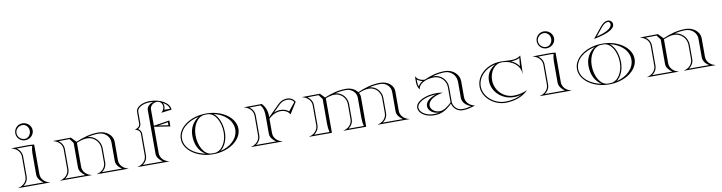

<svg xmlns="http://www.w3.org/2000/svg" viewBox="-24 -1260 7153 1902"><g transform="rotate(-10 3552.5 -309.5)"><path d="M127 -540C127 -577.5 159.3 -608 199 -608C233.2 -608 261 -577.5 261 -540C261 -500.8 233.2 -469 199 -469C159.3 -469 127 -500.8 127 -540ZM115 -540C115 -493 153 -455 200 -455C249.7 -455 290 -493.1 290 -540C290 -586.9 249.7 -625 200 -625C153.1 -625 115 -586.9 115 -540ZM140 -100C140 -51 102 -13 52 -2V0H368V-2C318 -13 280 -51 280 -100V-398L230 -402L52 -400V-398C102 -387 140 -349 140 -300ZM152 -100V-300C152 -337.4 132 -368.7 103.7 -388.6L229.6 -390L258 -387.9C252.1 -364.4 248.3 -344.1 248 -320V-100C248 -63 277.6 -31.8 305.5 -12H104.5C133.6 -32.7 152 -63.3 152 -100Z M560 -100C560 -51 522 -13 472 -2V0H788V-2C738 -13 700 -51 700 -100V-341.4C733 -355.1 770.7 -367.5 805.1 -367.5C874 -367.5 930 -311.3 930 -242V-100C930 -51 892 -13 842 -2V0H1158V-2C1108 -13 1070 -51 1070 -100V-287C1070 -352.1 1005.9 -405 927 -405C844.4 -405 774.8 -384 698.4 -351.6L650 -402L472 -400V-398C522 -387 560 -349 560 -300ZM668 -345.2V-100C668 -63.9 692.7 -35.3 725.5 -12H524.5C553.6 -32.7 572 -63.3 572 -100V-300C572 -337.4 552 -368.7 523.7 -388.6L634.9 -389.9ZM814.8 -379.2C850.8 -388 887.6 -393 927 -393C988.3 -393 1038 -345.5 1038 -287V-100C1038 -63.4 1062 -34.1 1095.5 -12H894.5C923.6 -32.7 942 -63.3 942 -100V-242C942 -314.5 885.9 -374 814.8 -379.2Z M1340 -100C1340 -51 1302 -13 1252 -2V0H1568V-2C1518 -13 1480 -51 1480 -100V-365L1640 -340V-400L1480 -375V-539C1480 -574.3 1511.8 -603 1551 -603C1580.7 -603 1604.8 -578.7 1604.8 -548.7C1604.8 -525.3 1594.1 -505.7 1576 -490L1577 -489L1680 -502C1680 -568.8 1590.4 -623 1480 -623C1403 -623 1340 -586 1340 -540V-420C1340 -395 1317 -377 1291 -371V-369C1317 -363 1340 -345 1340 -320ZM1448 -100C1448 -63.9 1472.7 -35.3 1505.5 -12H1304.5C1333.6 -32.7 1352 -63.3 1352 -100V-320C1352 -342.7 1337.4 -359.7 1320.6 -370C1338.8 -381.1 1352 -397.7 1352 -420V-540C1352 -574.2 1404.2 -611 1480 -611C1493.4 -611 1504.7 -610.3 1518 -608.7C1478.4 -599.5 1448 -572.8 1448 -539ZM1608.4 -581.2C1642.2 -562.5 1662.7 -537.6 1667.1 -512.5L1609 -513.3C1614.4 -524.6 1616.8 -535.7 1616.8 -548.7C1616.8 -560.3 1613.7 -571.6 1608.4 -581.2ZM1525.7 -370 1623 -385V-355Z M2086.1 -14.3C2132.9 -47.5 2162 -115.9 2162 -190C2162 -273.3 2132.1 -350.7 2083.1 -386.3C2187.2 -364.5 2268 -291.4 2268 -200C2268 -109.4 2188.7 -36.7 2086.1 -14.3ZM1870 -210C1870 -309.7 1924 -392.1 1995 -394.7C2000.3 -394.9 2004.7 -395 2010 -395C2015.3 -395 2019.7 -394.9 2025 -394.7C2096.4 -392.1 2150 -300.4 2150 -190C2150 -90.3 2096 -7.9 2025 -5.3C2019.7 -5.1 2015.3 -5 2010 -5C2004.7 -5 2000.3 -5.1 1995 -5.3C1923.6 -7.9 1870 -99.6 1870 -210ZM1720 -200C1720 -86.8 1849.9 5 2010 5C2170.1 5 2300 -86.8 2300 -200C2300 -313.2 2170.1 -405 2010 -405C1849.9 -405 1720 -313.2 1720 -200ZM1936.9 -13.7C1822.2 -35.5 1732 -107.8 1732 -200C1732 -291.5 1820.7 -363.3 1933.9 -385.7C1871.1 -349 1838 -284.5 1838 -210C1838 -127.2 1869.7 -54.3 1936.9 -13.7Z M2480 -100C2480 -52.2 2442.9 -13.2 2392 -2V0H2708V-2C2657.1 -13.2 2620 -52.2 2620 -100V-245.1L2642 -263C2673 -288.2 2708.5 -299.7 2741 -299.7C2781.4 -299.7 2817 -281.9 2833 -251L2905 -365C2889.2 -394.8 2859.6 -411.4 2825.2 -411.4C2789.7 -411.4 2759.4 -398.2 2734 -373L2620 -259.8V-274C2620 -323.8 2604.3 -366.7 2570 -402L2392 -400V-398C2442.9 -386.8 2480 -347.8 2480 -300ZM2492 -100V-300C2492 -336.8 2472 -368.7 2443.6 -388.6L2554.9 -389.9C2582.9 -359.2 2588 -318.7 2588 -274V-100C2588 -63.8 2612.8 -35.3 2645.6 -12H2444.4C2473.5 -32.7 2492 -63.9 2492 -100ZM2674.7 -297.2 2742.5 -364.5C2765.9 -387.7 2792.8 -399.4 2825.2 -399.4C2853.5 -399.4 2876.6 -387 2891 -365.2L2824.6 -282.6C2802.9 -302.4 2773.7 -311.7 2741 -311.7C2719.5 -311.7 2696.7 -307 2674.7 -297.2Z M3410 -252V-100C3410 -51 3372 -13 3322 -2V0H3550V-297C3550 -313.2 3545.6 -328.6 3537.7 -342.5C3570 -355.8 3606.6 -367.5 3640.1 -367.5C3703.5 -367.5 3755 -315.8 3755 -252V-100C3755 -51 3717 -13 3667 -2V0H3983V-2C3933 -13 3895 -51 3895 -100V-297C3895 -356.6 3835.4 -405 3762 -405C3678.9 -405 3609 -383.7 3532.1 -351.1C3509.1 -383.3 3466.2 -405 3417 -405C3338.3 -405 3271.3 -385.9 3199.1 -356.1L3155 -402L2977 -400V-398C3027 -387 3065 -349 3065 -300V-100C3065 -52.2 3027.9 -13.2 2977 -2V0H3205V-347.4C3234.1 -358.5 3265.8 -367.5 3295.1 -367.5C3358.5 -367.5 3410 -315.8 3410 -252ZM3173 -90C3173 -62.3 3176.7 -39 3183 -12H3029.4C3058.5 -32.7 3077 -63.9 3077 -100V-300C3077 -337.4 3057 -368.7 3028.7 -388.6L3139.9 -389.9L3173 -345.2ZM3528 -12 3374.5 -12C3403.6 -32.7 3422 -63.3 3422 -100V-252C3422 -319 3370.3 -374 3304.7 -379.2C3340.7 -388 3377.4 -393 3417 -393C3472.8 -393 3518 -350 3518 -297L3518 -90C3518 -62.3 3521.7 -39 3528 -12ZM3649.7 -379.2C3685.7 -388 3722.5 -393 3762 -393C3817.8 -393 3863 -350 3863 -297V-100C3863 -63.9 3887.7 -35.3 3920.5 -12H3719.5C3748.6 -32.7 3767 -63.3 3767 -100V-252C3767 -319 3715.3 -374 3649.7 -379.2Z M4415 -245V-92C4373 -52 4333.1 -25 4295 -25C4245.3 -25 4205 -57.3 4205 -97C4205 -149 4271.7 -188 4352 -200V-202C4330.8 -205.7 4312.6 -207.2 4291.1 -207.2C4174.6 -207.2 4080 -157.9 4080 -97C4080 -40.7 4148.1 5 4232 5C4260.3 5 4284.6 2.5 4311 -7C4343.7 -18.7 4375.7 -41 4417 -79.7C4426.4 -31.4 4469 5 4520 5C4564.6 5 4602 -5.4 4645 -19V-21C4593 -32.4 4555 -71.8 4555 -120V-280C4555 -350.7 4490.9 -408 4412 -408C4336.4 -408 4272.8 -390.2 4203.3 -358.9C4165.3 -358.9 4132.1 -374.5 4114 -406H4112V-349C4112 -320.4 4118.3 -295.5 4136 -274H4138C4138 -324.3 4208.2 -365.1 4294.7 -365.1C4361.1 -365.1 4415 -311.3 4415 -245ZM4178.4 -349.1C4157.4 -336.9 4141.2 -321.2 4132.4 -302.6C4126.3 -316.7 4124 -331.5 4124 -349V-374.8C4139.2 -361.3 4158 -352.9 4178.4 -349.1ZM4288 -13C4268.7 -8.5 4251.9 -7 4232 -7C4150.7 -7 4092 -51.3 4092 -97C4092 -144.4 4171.9 -193.2 4284.9 -195.2C4226.4 -176.9 4178 -142.9 4178 -97C4178 -50.6 4227.3 -13 4288 -13ZM4284.1 -376.9C4325.2 -389.3 4366.4 -396 4412 -396C4473.3 -396 4523 -344 4523 -280V-120C4523 -74.5 4559.8 -38.3 4609.4 -20.8C4577.8 -12 4552 -7 4520 -7C4468.7 -7 4427 -48.7 4427 -100V-245C4427 -317.9 4367.7 -377.1 4294.7 -377.1C4291.5 -377.1 4287.6 -377 4284.1 -376.9Z M4725 -196C4725 -85 4836 6 4951 6C5039 6 5119 -19 5180 -78L5179 -79C5135 -61 5093 -50 5044 -50C4941.3 -50 4858 -134.2 4858 -238C4858 -324.7 4912.7 -395 4980 -395C4985.3 -395 4989.7 -394.9 4995 -394.8C5089.9 -391.8 5166 -327.9 5166 -249H5168L5175 -429L5173.5 -429.7C5146 -406.4 5112.2 -401.1 5074.2 -401.1C5058.4 -401.1 5042 -402 5025.3 -403C5007.7 -404.1 4992.7 -405 4975 -405C4837 -405 4725 -311.4 4725 -196ZM5075.9 -389.1C5106.5 -389.2 5137.1 -393.5 5162.1 -407.3L5153.8 -326.4C5135.4 -353.5 5108.4 -374.9 5075.9 -389.1ZM4916.6 -387C4860 -355.6 4826 -301.7 4826 -238C4826 -125.9 4923.7 -35 5044 -35C5070.6 -35 5093.2 -38.5 5118.5 -46.6C5069.1 -18.3 5012.8 -6 4951 -6C4841.4 -6 4737 -93.2 4737 -196C4737 -286.7 4812.1 -365.1 4916.6 -387Z M5372 -540C5372 -577.5 5404.3 -608 5444 -608C5478.2 -608 5506 -577.5 5506 -540C5506 -500.8 5478.2 -469 5444 -469C5404.3 -469 5372 -500.8 5372 -540ZM5360 -540C5360 -493 5398 -455 5445 -455C5494.7 -455 5535 -493.1 5535 -540C5535 -586.9 5494.7 -625 5445 -625C5398.1 -625 5360 -586.9 5360 -540ZM5385 -100C5385 -51 5347 -13 5297 -2V0H5613V-2C5563 -13 5525 -51 5525 -100V-398L5475 -402L5297 -400V-398C5347 -387 5385 -349 5385 -300ZM5397 -100V-300C5397 -337.4 5377 -368.7 5348.7 -388.6L5474.6 -390L5503 -387.9C5497.1 -364.4 5493.3 -344.1 5493 -320V-100C5493 -63 5522.6 -31.8 5550.5 -12H5349.5C5378.6 -32.7 5397 -63.3 5397 -100Z M5926 -465C6035.9 -485.5 6135 -520.5 6135 -575C6135 -599.8 6114.8 -620 6090 -620C6058.1 -620 6032.8 -599 6010.7 -571.7L5925 -466ZM5954.1 -482.9 6020 -564.1C6039.5 -588.1 6061.2 -607 6089 -607C6100.6 -607 6110 -594.9 6110 -580C6110 -533.6 6035.2 -504 5954.1 -482.9ZM6071.1 -14.3C6117.9 -47.5 6147 -115.9 6147 -190C6147 -273.3 6117.1 -350.7 6068.1 -386.3C6172.2 -364.5 6253 -291.4 6253 -200C6253 -109.4 6173.7 -36.7 6071.1 -14.3ZM5855 -210C5855 -309.7 5909 -392.1 5980 -394.7C5985.3 -394.9 5989.7 -395 5995 -395C6000.3 -395 6004.7 -394.9 6010 -394.7C6081.4 -392.1 6135 -300.4 6135 -190C6135 -90.3 6081 -7.9 6010 -5.3C6004.7 -5.1 6000.3 -5 5995 -5C5989.7 -5 5985.3 -5.1 5980 -5.3C5908.6 -7.9 5855 -99.6 5855 -210ZM5705 -200C5705 -86.8 5834.9 5 5995 5C6155.1 5 6285 -86.8 6285 -200C6285 -313.2 6155.1 -405 5995 -405C5834.9 -405 5705 -313.2 5705 -200ZM5921.9 -13.7C5807.2 -35.5 5717 -107.8 5717 -200C5717 -291.5 5805.7 -363.3 5918.9 -385.7C5856.1 -349 5823 -284.5 5823 -210C5823 -127.2 5854.7 -54.3 5921.9 -13.7Z M6465 -100C6465 -51 6427 -13 6377 -2V0H6693V-2C6643 -13 6605 -51 6605 -100V-341.4C6638 -355.1 6675.7 -367.5 6710.1 -367.5C6779 -367.5 6835 -311.3 6835 -242V-100C6835 -51 6797 -13 6747 -2V0H7063V-2C7013 -13 6975 -51 6975 -100V-287C6975 -352.1 6910.9 -405 6832 -405C6749.4 -405 6679.8 -384 6603.4 -351.6L6555 -402L6377 -400V-398C6427 -387 6465 -349 6465 -300ZM6573 -345.2V-100C6573 -63.9 6597.7 -35.3 6630.5 -12H6429.5C6458.6 -32.7 6477 -63.3 6477 -100V-300C6477 -337.4 6457 -368.7 6428.7 -388.6L6539.9 -389.9ZM6719.8 -379.2C6755.8 -388 6792.6 -393 6832 -393C6893.3 -393 6943 -345.5 6943 -287V-100C6943 -63.4 6967 -34.1 7000.5 -12H6799.5C6828.6 -32.7 6847 -63.3 6847 -100V-242C6847 -314.5 6790.9 -374 6719.8 -379.2Z"/></g></svg>

Font: SortefaxS01
Style: Medium
Weight: 500
Designer: gluk
Foundry: gluk
Version: Version 0.261